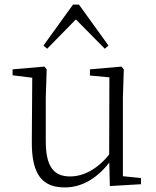

<svg xmlns="http://www.w3.org/2000/svg" viewBox="-20 -805 683 839"><path d="M263 14C345 14 412 -33 464 -103H482L463 -137C412 -71 350 -34 286 -34C217 -34 180 -74 180 -188V-377L184 -502L174 -514L35 -502V-476L140 -463L121 -478L119 -185C118 -37 169 14 263 14ZM460 8 596 0V-27L517 -35V-377L521 -502L511 -514L373 -502V-475L458 -467L457 -117V-116ZM438 -592 454 -606 325 -785H299L170 -606L186 -592L334 -743H289Z"/></svg>

Font: Source Han Serif CN VF
Style: Regular
Weight: 250
Designer: Ryoko NISHIZUKA 西塚涼子 (kana & ideographs); Frank Grießhammer (Latin, Greek & Cyrillic); Wenlong ZHANG 张文龙 (bopomofo); San
Foundry: Adobe
Version: Version 2.002;hotconv 1.1.0;makeotfexe 2.6.0